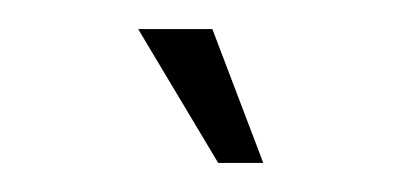

<svg xmlns="http://www.w3.org/2000/svg" viewBox="-20 -663 276 132"><path d="M130 -551 75 -643H126L161 -551Z"/></svg>

Font: Ojuju ExtraLight
Style: Regular
Weight: 200
Designer: Chisaokwu Joboson, Mirko Velimirovic
Foundry: Udi Foundry
Version: Version 1.000